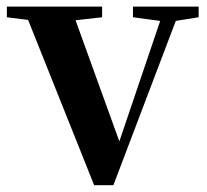

<svg xmlns="http://www.w3.org/2000/svg" viewBox="-28 -542 610 565"><path d="M249 2.9 54.7 -483.4 -7.8 -491.2V-522.5H272.5V-491.2L194.3 -482.4L323.2 -126L443.4 -480.5L363.3 -491.2V-522.5H556.6V-491.2L489.3 -480.5L305.7 2.9Z"/></svg>

Font: Bpmf GenYo Min B
Style: B
Weight: 700
Foundry: But Ko
Version: Version 1.320